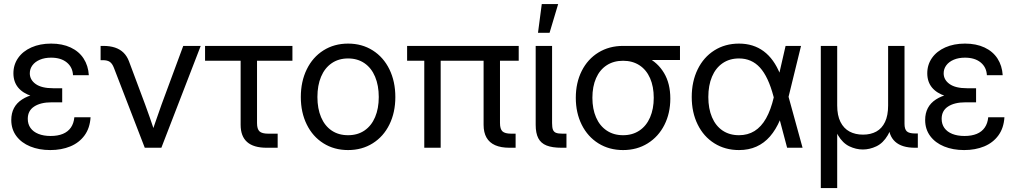

<svg xmlns="http://www.w3.org/2000/svg" viewBox="-20 -748 5141 972"><path d="M37.1 -140.6Q37.1 -209 91.6 -244.4Q146 -279.8 241.2 -279.8H294.9V-230H241.2Q185.5 -230 153.1 -208.7Q120.6 -187.5 120.6 -146.5Q120.6 -119.6 134.5 -100.1Q148.4 -80.6 174.6 -70.1Q200.7 -59.6 236.3 -59.6Q272.5 -59.6 298.3 -70.3Q324.2 -81.1 338.9 -102.3Q353.5 -123.5 356.4 -154.3H438.5Q435.1 -99.6 408 -62.5Q380.9 -25.4 335.9 -6.8Q291 11.7 234.4 11.7Q177.7 11.7 133.1 -6.6Q88.4 -24.9 62.7 -59.3Q37.1 -93.8 37.1 -140.6ZM249 -247.6Q185.5 -247.6 140.6 -261.7Q95.7 -275.9 71.8 -304.9Q47.9 -334 47.9 -377Q47.9 -420.4 71.8 -454.6Q95.7 -488.8 139.2 -508.1Q182.6 -527.3 238.8 -527.3Q295.4 -527.3 337.6 -507.6Q379.9 -487.8 403.3 -451.7Q426.8 -415.5 429.7 -367.2H349.6Q347.7 -407.7 318.1 -431.9Q288.6 -456.1 238.8 -456.1Q206.5 -456.1 182.1 -445.8Q157.7 -435.5 144.3 -417.5Q130.9 -399.4 130.9 -377Q130.9 -343.8 160.9 -322.5Q190.9 -301.3 249 -301.3H294.9V-247.6Z M556.6 -404.8Q548.3 -426.3 535.9 -434.8Q523.4 -443.4 500.5 -443.4H489.3V-515.6H502.9Q536.6 -515.6 562.3 -507.1Q587.9 -498.5 605.5 -481.2Q623 -463.9 632.8 -438L714.8 -218.8Q735.4 -163.6 766.6 -70.3H746.6Q755.4 -96.7 764.2 -122.6Q781.2 -173.3 797.9 -218.8L907.7 -515.6H996.1L796.9 0H712.9Z M1330.1 0Q1263.7 0 1231 -29.1Q1198.2 -58.1 1198.2 -116.2V-440.4H1018.1V-515.6H1460.4V-440.4H1281.2V-125Q1281.2 -94.7 1293.7 -83Q1306.2 -71.3 1337.9 -71.3H1385.7V0Z M1502.9 -256.8Q1502.9 -335.4 1533 -397Q1563 -458.5 1617.4 -492.9Q1671.9 -527.3 1742.2 -527.3Q1812.5 -527.3 1866.9 -492.9Q1921.4 -458.5 1951.4 -397Q1981.4 -335.4 1981.4 -256.8Q1981.4 -178.7 1951.4 -117.7Q1921.4 -56.6 1866.9 -22.5Q1812.5 11.7 1742.2 11.7Q1671.9 11.7 1617.4 -22.5Q1563 -56.6 1533 -117.7Q1502.9 -178.7 1502.9 -256.8ZM1897.5 -256.8Q1897.5 -315.4 1878.9 -359.6Q1860.4 -403.8 1825.2 -428Q1790 -452.1 1742.2 -452.1Q1694.3 -452.1 1659.2 -428Q1624 -403.8 1605.5 -359.9Q1586.9 -315.9 1586.9 -256.8Q1586.9 -198.2 1605.5 -154.5Q1624 -110.8 1658.9 -87.2Q1693.8 -63.5 1742.2 -63.5Q1790.5 -63.5 1825.4 -87.4Q1860.4 -111.3 1878.9 -155Q1897.5 -198.7 1897.5 -256.8Z M2560.1 0Q2515.9 0 2486.7 -12.9Q2457.5 -25.9 2442.9 -51.6Q2428.2 -77.3 2428.2 -116.2V-496.1H2511.2V-125.1Q2511.2 -94.7 2523.7 -83Q2536.1 -71.3 2567.9 -71.3H2590.3V0ZM2127.9 -496.1H2210.9V0H2127.9ZM2041 -515.6H2606V-440.4H2041Z M2823.7 0Q2775.4 0 2746.8 -11.5Q2718.3 -22.9 2705.1 -48.3Q2691.9 -73.7 2691.9 -116.2V-515.6H2774.9V-125Q2774.9 -102.5 2779.3 -91.3Q2783.7 -80.1 2794.7 -75.7Q2805.7 -71.3 2827.6 -71.3H2847.7V0ZM2722.7 -727.5H2805.7L2762.2 -582H2703.6Z M2895 -252.9Q2895 -329.1 2925 -388.9Q2955.1 -448.7 3009.5 -482.2Q3064 -515.6 3134.3 -515.6H3422.4V-444.3H3236.3L3134.3 -440.4Q3086.4 -440.4 3051.3 -417.5Q3016.1 -394.5 2997.6 -352.3Q2979 -310.1 2979 -252.9Q2979 -196.3 2997.6 -153.6Q3016.1 -110.8 3051.3 -87.2Q3086.4 -63.5 3134.3 -63.5Q3182.1 -63.5 3217.3 -87.2Q3252.4 -110.8 3271 -153.8Q3289.6 -196.8 3289.6 -252.9Q3289.6 -309.6 3271 -352.1Q3252.4 -394.5 3217.3 -417.5Q3182.1 -440.4 3134.3 -440.4V-484.4Q3201.7 -484.4 3255.9 -457.8Q3310.1 -431.2 3341.8 -378.2Q3373.5 -325.2 3373.5 -249Q3373.5 -174.8 3343.5 -115.5Q3313.5 -56.2 3259 -22.2Q3204.6 11.7 3134.3 11.7Q3064 11.7 3009.5 -22.2Q2955.1 -56.2 2925 -116.5Q2895 -176.8 2895 -252.9Z M3481.9 -256.8Q3481.9 -335.4 3512 -397Q3542 -458.5 3596.4 -492.9Q3650.9 -527.3 3721.2 -527.3Q3793.9 -527.3 3846.2 -488.5Q3898.4 -449.7 3929.2 -373H3959L3971.7 -259.3L4043 0H3964.8L3896 -259.3Q3869.6 -359.4 3827.4 -405.8Q3785.2 -452.1 3721.2 -452.1Q3673.3 -452.1 3638.2 -428Q3603 -403.8 3584.5 -359.9Q3565.9 -315.9 3565.9 -256.8Q3565.9 -198.2 3584.5 -154.5Q3603 -110.8 3637.9 -87.2Q3672.9 -63.5 3721.2 -63.5Q3765.6 -63.5 3799.8 -84.7Q3834 -106 3858.2 -148.7Q3882.3 -191.4 3897.5 -256.3L3957 -515.6H4035.2L3971.7 -256.3L3959 -141.6H3929.2Q3907.7 -91.3 3878.2 -57.4Q3848.6 -23.4 3809.6 -5.9Q3770.5 11.7 3721.2 11.7Q3650.9 11.7 3596.4 -22.5Q3542 -56.6 3512 -117.7Q3481.9 -178.7 3481.9 -256.8Z M4135.3 -515.6H4218.3V-213.9Q4218.3 -163.6 4234.9 -130.6Q4251.5 -97.7 4280.8 -82Q4310.1 -66.4 4349.1 -66.4Q4387.7 -66.4 4416.3 -82Q4444.8 -97.7 4460.4 -130.4Q4476.1 -163.1 4476.1 -213.9V-515.6H4559.1V-121.1Q4559.1 -93.8 4570.8 -83Q4582.5 -72.3 4612.8 -72.3H4626.5V0H4612.8Q4545.4 0 4511.7 -30.8Q4478 -61.5 4478 -121.1V-170.4H4498Q4498 -103.5 4474.4 -63.5Q4450.7 -23.4 4416.7 -7.3Q4382.8 8.8 4348.1 8.8Q4313.5 8.8 4279.8 -7.3Q4246.1 -23.4 4222.4 -63.5Q4198.7 -103.5 4198.7 -170.4H4218.3V204.1H4135.3Z M4663.6 -140.6Q4663.6 -209 4718 -244.4Q4772.5 -279.8 4867.7 -279.8H4921.4V-230H4867.7Q4812 -230 4779.5 -208.7Q4747.1 -187.5 4747.1 -146.5Q4747.1 -119.6 4761 -100.1Q4774.9 -80.6 4801 -70.1Q4827.1 -59.6 4862.8 -59.6Q4898.9 -59.6 4924.8 -70.3Q4950.7 -81.1 4965.3 -102.3Q4980 -123.5 4982.9 -154.3H5064.9Q5061.5 -99.6 5034.4 -62.5Q5007.3 -25.4 4962.4 -6.8Q4917.5 11.7 4860.8 11.7Q4804.2 11.7 4759.5 -6.6Q4714.8 -24.9 4689.2 -59.3Q4663.6 -93.8 4663.6 -140.6ZM4875.5 -247.6Q4812 -247.6 4767.1 -261.7Q4722.2 -275.9 4698.2 -304.9Q4674.3 -334 4674.3 -377Q4674.3 -420.4 4698.2 -454.6Q4722.2 -488.8 4765.6 -508.1Q4809.1 -527.3 4865.2 -527.3Q4921.9 -527.3 4964.1 -507.6Q5006.3 -487.8 5029.8 -451.7Q5053.2 -415.5 5056.2 -367.2H4976.1Q4974.1 -407.7 4944.6 -431.9Q4915 -456.1 4865.2 -456.1Q4833 -456.1 4808.6 -445.8Q4784.2 -435.5 4770.8 -417.5Q4757.3 -399.4 4757.3 -377Q4757.3 -343.8 4787.4 -322.5Q4817.4 -301.3 4875.5 -301.3H4921.4V-247.6Z"/></svg>

Font: Intratopia Thin
Style: Regular
Weight: 100
Designer: Rasmus Andersson
Foundry: rsms
Version: Version 3.000;Glyphs 3.2.3 (3260)